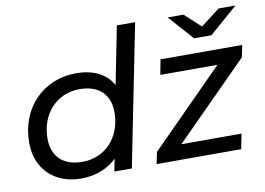

<svg xmlns="http://www.w3.org/2000/svg" viewBox="-79 -865 1370 993"><g transform="rotate(-10 606.0 -368.0)"><path d="M590 -742 530 -439C496 -502 429 -535 338 -535C166 -535 38 -405 38 -223C38 -80 137 6 272 6C348 6 412 -20 459 -65L446 0H538L686 -742ZM1063 -607 1212 -737H1124L1023 -660L939 -737H856L972 -607ZM767 -451H1067L681 -62L668 0H1112L1128 -79H812L1198 -467L1211 -530H782ZM293 -78C192 -78 135 -134 135 -227C135 -358 223 -451 342 -451C443 -451 500 -396 500 -302C500 -171 413 -78 293 -78Z"/></g></svg>

Font: AWKNG-Font Medium
Style: Italic
Weight: 500
Italic angle: -11.3°
Designer: Awakening Church
Foundry: Awakening Church
Version: Version 1.700;PS 001.700;hotconv 1.0.88;makeotf.lib2.5.64775